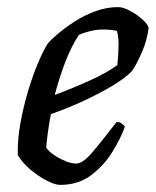

<svg xmlns="http://www.w3.org/2000/svg" viewBox="-20 -520 438 540"><path d="M149 0Q135 0 111.5 -12Q88 -24 65 -43.5Q42 -63 30 -84Q29 -129 38 -177Q47 -225 60.5 -269Q74 -313 88.5 -346.5Q103 -380 114 -397Q123 -408 143 -425Q163 -442 190 -459.5Q217 -477 248.5 -488.5Q280 -500 312 -500Q327 -500 347 -489Q367 -478 382 -464Q397 -450 398 -441Q394 -408 379.5 -374Q365 -340 351 -320Q333 -301 296.5 -279Q260 -257 214.5 -236Q169 -215 123 -199Q117 -166 114 -143Q111 -120 110 -105Q117 -94 132 -84Q147 -74 164 -67Q181 -60 194 -60Q212 -60 236.5 -88Q261 -116 308 -177Q316 -177 322.5 -172.5Q329 -168 331 -163Q319 -130 295.5 -92Q272 -54 236 -27Q200 0 149 0ZM134 -253Q185 -272 233.5 -294Q282 -316 310 -337Q313 -362 313 -382Q314 -396 313 -409Q312 -422 309 -433Q300 -435 290.5 -436Q281 -437 271 -437Q253 -437 235.5 -433Q218 -429 202 -422Q180 -389 163 -344Q146 -299 134 -253Z"/></svg>

Font: Texturina
Style: Italic
Weight: 400
Italic angle: -11°
Designer: Guillermo Torres Carreño
Foundry: Omnibus-Type
Version: Version 1.002; ttfautohint (v1.8.3)